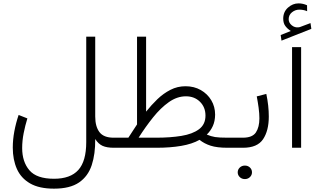

<svg xmlns="http://www.w3.org/2000/svg" viewBox="-20 -875 1885 1137"><path d="M299.8 242.2Q211.9 242.2 158.2 211.2Q104.5 180.2 80.1 125.5Q55.7 70.8 55.7 -1Q55.7 -47.9 64.9 -97.4Q74.2 -147 90.3 -194.3L142.1 -173.8Q128.9 -130.9 120.1 -86.2Q111.3 -41.5 111.3 2Q111.3 83 154.1 133.3Q196.8 183.6 299.8 183.6Q397 183.6 443.8 131.6Q490.7 79.6 490.7 -33.2V-657.7H543.9V-185.1Q543.9 -126 568.8 -92.8Q593.8 -59.6 652.8 -59.6H674.8V0H653.3Q612.8 0 587.6 -11.2Q562.5 -22.5 543.9 -51.8Q544.9 36.6 523.2 102.8Q501.5 168.9 448 205.6Q394.5 242.2 299.8 242.2Z M1078.6 -364.3Q1129.4 -364.3 1168.9 -341.8Q1208.5 -319.3 1231.2 -281.2Q1253.9 -243.2 1253.9 -195.8Q1253.4 -157.2 1240.2 -128.4Q1227.1 -99.6 1204.6 -78.1Q1229.5 -67.4 1253.4 -63.5Q1277.3 -59.6 1327.1 -59.6H1349.6V0H1327.1Q1265.1 0 1227.3 -12.2Q1189.5 -24.4 1161.6 -46.9Q1117.7 -22 1052.7 -11Q987.8 0 907.7 0H655.3V-59.6H740.2Q751 -77.6 765.9 -99.1Q780.8 -120.6 791.5 -138.2V-657.7H845.2V-213.9Q876.5 -253.4 912.1 -287.6Q947.8 -321.8 989.3 -343Q1030.8 -364.3 1078.6 -364.3ZM1081.1 -304.7Q1028.8 -304.7 980 -270.3Q931.2 -235.8 886.5 -179.9Q841.8 -124 800.8 -59.6H905.8Q988.3 -59.6 1054.2 -70.3Q1120.1 -81.1 1158.4 -109.6Q1196.8 -138.2 1196.8 -190.4Q1196.8 -240.2 1164.1 -272.5Q1131.3 -304.7 1081.1 -304.7Z M1329.6 -59.6H1418.5Q1474.6 -59.6 1495.4 -90.8Q1516.1 -122.1 1516.1 -174.3Q1516.1 -202.6 1511.5 -237.1Q1506.8 -271.5 1500.5 -304.2L1557.1 -318.8Q1571.8 -248.5 1571.8 -185.1Q1571.8 -101.1 1537.8 -50.5Q1503.9 0 1419.4 0H1329.6ZM1387.7 145.5Q1387.7 128.9 1399.9 117.2Q1412.1 105.5 1430.2 105.5Q1447.8 105.5 1460 116.9Q1472.2 128.4 1472.2 145.5Q1472.2 162.1 1460 173.8Q1447.8 185.5 1430.2 185.5Q1412.1 185.5 1399.9 173.8Q1387.7 162.1 1387.7 145.5Z M1702.1 -691.4Q1684.1 -702.6 1670.7 -719.7Q1657.2 -736.8 1657.2 -764.6Q1657.2 -804.7 1685.3 -829.8Q1713.4 -855 1748 -855Q1773.9 -855 1798.3 -843.8L1798.8 -808.6Q1786.6 -814 1775.1 -815.9Q1763.7 -817.9 1752.4 -817.9Q1728.5 -817.9 1709 -802.2Q1689.5 -786.6 1689.5 -761.2Q1689.5 -740.2 1707.8 -725.1Q1726.1 -710 1749.5 -713.4Q1752 -713.4 1754.4 -714.4Q1756.8 -715.3 1758.8 -715.8L1818.8 -738.3L1823.7 -704.1L1647 -634.3L1642.1 -667.5ZM1763.2 -595.7V0H1709.5V-595.7Z"/></svg>

Font: Vazirmatn RD UI FD ExtraLight
Style: Regular
Weight: 200
Designer: Saber Rastikerdar
Foundry: Saber Rastikerdar
Version: Version 33.003